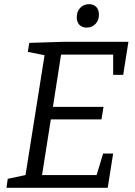

<svg xmlns="http://www.w3.org/2000/svg" viewBox="-20 -898 646 918"><path d="M473 -164H521L495 0H11L17 -43L102 -61L193 -634L113 -650L120 -693L282 -698H594L569 -540H521V-637H272L233 -387H475L465 -327H223L181 -61H442ZM394 -766Q372 -766 359.5 -779.5Q347 -793 347 -816Q347 -843 363.5 -860.5Q380 -878 406 -878Q427 -878 440 -865Q453 -852 453 -828Q453 -801 436.5 -783.5Q420 -766 394 -766Z"/></svg>

Font: Bitter
Style: Italic
Weight: 400
Italic angle: -9°
Designer: Sol Matas, and Bitter project Authors
Foundry: Sol Matas
Version: Version 2.001